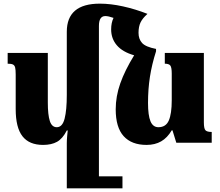

<svg xmlns="http://www.w3.org/2000/svg" viewBox="-20 -782 1205 1052"><path d="M1140 -59V0H946L925 -68H921Q897 -27 863 -7.5Q829 12 783 12Q701 12 657.5 -36Q614 -84 614 -183Q614 -254 639 -325Q664 -396 715 -479Q652 -497 620.5 -533.5Q589 -570 589 -621Q589 -657 602 -684Q574 -694 557 -694Q522 -694 522 -640V184H651V250H442H346V2Q346 -15 348 -36.5Q350 -58 351 -67H346Q323 -22 292.5 -5Q262 12 216 12Q140 12 103 -35.5Q66 -83 66 -184V-373Q66 -400 63 -412Q60 -424 51 -428.5Q42 -433 22 -433V-492H242V-220Q242 -153 253 -119Q264 -85 291 -85Q322 -85 334 -132Q346 -179 346 -262V-608Q346 -762 527 -762Q586 -762 654 -747Q722 -732 788 -706Q761 -682 750 -659Q739 -636 739 -602Q739 -568 758.5 -546.5Q778 -525 835 -514V-501Q812 -429 801.5 -361Q791 -293 791 -218Q791 -150 804.5 -117.5Q818 -85 848 -85Q889 -85 905 -122Q921 -159 921 -232V-379Q921 -412 913.5 -422.5Q906 -433 883 -433V-492H1097V-112Q1097 -78 1105.5 -68.5Q1114 -59 1140 -59Z"/></svg>

Font: Noto Serif Armenian Black Narrow
Style: Regular
Weight: 900
Width: 4
Designer: Monotype Design team
Foundry: Monotype Imaging Inc.
Version: Version 1.000